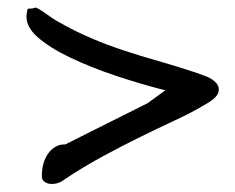

<svg xmlns="http://www.w3.org/2000/svg" viewBox="-20 -478 607 495"><path d="M144.5 -14.2Q136.7 -7.8 126.7 -5.4Q116.7 -2.9 107.9 -4.2Q99.1 -5.4 93.3 -10.5Q87.4 -15.6 87.9 -24.9Q87.9 -43 92.5 -58.1Q97.2 -73.2 105.5 -84Q113.8 -94.7 124.8 -100.6Q135.7 -106.4 147.9 -105.5L360.4 -211.9L406.2 -245.1Q344.7 -260.7 280 -282.2Q215.3 -303.7 161.9 -329.1Q108.4 -354.5 76.4 -382.8Q44.4 -411.1 48.8 -442.4Q50.3 -449.7 50.5 -452.4Q50.8 -455.1 53 -455.6Q55.2 -456.1 59.3 -455.8Q63.5 -455.6 71.8 -458.5Q73.7 -458.5 80.8 -454.3Q87.9 -450.2 96.2 -444.3Q104.5 -438.5 112.5 -432.9Q120.6 -427.2 125 -424.8Q171.9 -397.9 214.4 -379.9Q256.8 -361.8 299.8 -347.7Q342.8 -333.5 387.7 -320.8Q432.6 -308.1 484.4 -291Q493.2 -288.1 510 -281.7Q526.9 -275.4 537.1 -264.4Q547.4 -253.4 542.5 -238.5Q537.6 -223.6 503.9 -205.6Q474.6 -188 432.6 -168.5Q390.6 -148.9 342.8 -125.5Q294.9 -102.1 243.7 -74.2Q192.4 -46.4 144.5 -14.2Z"/></svg>

Font: AKL 022
Style: Regular
Weight: 400
Designer: AKL
Foundry: AKL
Version: Version 2.053;August 19, 2024;FontCreator 13.0.0.2675 64-bit